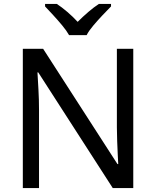

<svg xmlns="http://www.w3.org/2000/svg" viewBox="-20 -964 800 984"><path d="M663 0H558L176 -593H172Q174 -558 177 -506Q180 -454 180 -399V0H97V-714H201L582 -123H586Q585 -139 583.5 -171Q582 -203 580.5 -241Q579 -279 579 -311V-714H663ZM334 -784Q321 -807 299 -833.5Q277 -860 253 -886Q229 -912 211 -931V-944H271Q297 -927 325 -903Q353 -879 378 -852Q405 -879 433 -903Q461 -927 487 -944H549V-931Q530 -912 505.5 -886Q481 -860 458.5 -833.5Q436 -807 424 -784Z"/></svg>

Font: Noto Sans Tagbanwa
Style: Regular
Weight: 400
Designer: Monotype Design Team
Foundry: Monotype Imaging Inc.
Version: Version 2.001; ttfautohint (v1.8.4.7-5d5b)